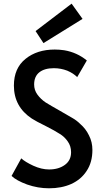

<svg xmlns="http://www.w3.org/2000/svg" viewBox="-20 -1016 565 1046"><path d="M127.9 -10.7Q69.3 -32.2 43 -57.6Q60.5 -89.8 95.7 -153.3Q117.2 -133.8 161.1 -113.3Q206.1 -92.8 247.1 -92.8Q299.8 -92.8 334 -118.2Q367.2 -142.6 367.2 -186.5Q367.2 -220.7 348.6 -246.1Q331.1 -271.5 304.7 -287.1Q279.3 -303.7 231.4 -328.1Q173.8 -356.4 153.3 -370.1Q55.7 -434.6 55.7 -549.8Q55.7 -644.5 119.1 -695.3Q181.6 -746.1 278.3 -746.1Q304.7 -746.1 330.1 -742.2Q399.4 -730.5 453.1 -686.5Q435.5 -656.2 400.4 -595.7Q380.9 -616.2 346.7 -630.9Q311.5 -644.5 273.4 -644.5Q222.7 -644.5 194.3 -622.1Q166 -599.6 166 -555.7Q166 -525.4 183.6 -501Q202.1 -475.6 228.5 -458Q256.8 -440.4 303.7 -414.1Q348.6 -388.7 373 -374Q397.5 -360.4 418 -339.8Q447.3 -314.5 464.8 -278.3Q483.4 -242.2 483.4 -199.2Q483.4 -131.8 452.1 -85Q421.9 -38.1 368.2 -13.7Q315.4 9.8 247.1 9.8Q186.5 9.8 127.9 -10.7ZM173.8 -846.7Q222.7 -883.8 370.1 -996.1Q384.8 -975.6 429.7 -913.1Q377 -879.9 216.8 -781.2Q206.1 -797.9 173.8 -846.7Z"/></svg>

Font: Alata=Ham
Style: Regular
Weight: 400
Designer: Spyros Zevelakis, Eben Sorkin
Version: Version 1.004